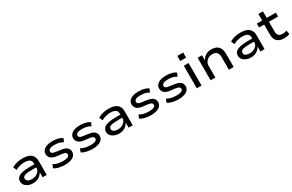

<svg xmlns="http://www.w3.org/2000/svg" viewBox="190 -2192 5586 3670"><g transform="rotate(-30 2982.5 -356.5)"><path d="M283 9Q224 9 177.5 -11Q131 -31 104.5 -65.5Q78 -100 78 -144Q78 -197 111.5 -230.5Q145 -264 214 -279.5Q283 -295 391 -295H498V-226H397Q338 -226 297.5 -222Q257 -218 231.5 -209.5Q206 -201 194 -186Q182 -171 182 -149Q182 -110 216 -90.5Q250 -71 303 -71Q351 -71 391.5 -90Q432 -109 456.5 -141Q481 -173 481 -210V-321Q481 -374 442 -398.5Q403 -423 330 -423Q280 -423 230.5 -410.5Q181 -398 133 -370L101 -447Q136 -466 175.5 -479.5Q215 -493 257.5 -499.5Q300 -506 343 -506Q416 -506 470 -485.5Q524 -465 554 -421.5Q584 -378 584 -309V0H493V-107L491 -108Q474 -77 445.5 -50Q417 -23 376.5 -7Q336 9 283 9Z M991 9Q942 9 896.5 2Q851 -5 813.5 -18Q776 -31 751 -50L782 -125Q810 -106 844.5 -94.5Q879 -83 917 -78Q955 -73 991 -73Q1056 -73 1093 -89.5Q1130 -106 1130 -138Q1130 -165 1110.5 -179Q1091 -193 1044 -200L916 -216Q840 -226 801.5 -263Q763 -300 763 -355Q763 -399 789.5 -433Q816 -467 868 -486.5Q920 -506 996 -506Q1039 -506 1081 -499.5Q1123 -493 1158.5 -480Q1194 -467 1214 -447L1180 -375Q1156 -393 1125 -404Q1094 -415 1060 -419.5Q1026 -424 993 -424Q928 -424 894 -406Q860 -388 860 -358Q860 -331 878.5 -317Q897 -303 942 -297L1066 -279Q1148 -268 1187.5 -233.5Q1227 -199 1227 -140Q1227 -95 1198 -61Q1169 -27 1116 -9Q1063 9 991 9Z M1599 9Q1550 9 1504.5 2Q1459 -5 1421.5 -18Q1384 -31 1359 -50L1390 -125Q1418 -106 1452.5 -94.5Q1487 -83 1525 -78Q1563 -73 1599 -73Q1664 -73 1701 -89.5Q1738 -106 1738 -138Q1738 -165 1718.5 -179Q1699 -193 1652 -200L1524 -216Q1448 -226 1409.5 -263Q1371 -300 1371 -355Q1371 -399 1397.5 -433Q1424 -467 1476 -486.5Q1528 -506 1604 -506Q1647 -506 1689 -499.5Q1731 -493 1766.5 -480Q1802 -467 1822 -447L1788 -375Q1764 -393 1733 -404Q1702 -415 1668 -419.5Q1634 -424 1601 -424Q1536 -424 1502 -406Q1468 -388 1468 -358Q1468 -331 1486.5 -317Q1505 -303 1550 -297L1674 -279Q1756 -268 1795.5 -233.5Q1835 -199 1835 -140Q1835 -95 1806 -61Q1777 -27 1724 -9Q1671 9 1599 9Z M2181 9Q2122 9 2075.5 -11Q2029 -31 2002.5 -65.5Q1976 -100 1976 -144Q1976 -197 2009.5 -230.5Q2043 -264 2112 -279.5Q2181 -295 2289 -295H2396V-226H2295Q2236 -226 2195.5 -222Q2155 -218 2129.5 -209.5Q2104 -201 2092 -186Q2080 -171 2080 -149Q2080 -110 2114 -90.5Q2148 -71 2201 -71Q2249 -71 2289.5 -90Q2330 -109 2354.5 -141Q2379 -173 2379 -210V-321Q2379 -374 2340 -398.5Q2301 -423 2228 -423Q2178 -423 2128.5 -410.5Q2079 -398 2031 -370L1999 -447Q2034 -466 2073.5 -479.5Q2113 -493 2155.5 -499.5Q2198 -506 2241 -506Q2314 -506 2368 -485.5Q2422 -465 2452 -421.5Q2482 -378 2482 -309V0H2391V-107L2389 -108Q2372 -77 2343.5 -50Q2315 -23 2274.5 -7Q2234 9 2181 9Z M2889 9Q2840 9 2794.5 2Q2749 -5 2711.5 -18Q2674 -31 2649 -50L2680 -125Q2708 -106 2742.5 -94.5Q2777 -83 2815 -78Q2853 -73 2889 -73Q2954 -73 2991 -89.5Q3028 -106 3028 -138Q3028 -165 3008.5 -179Q2989 -193 2942 -200L2814 -216Q2738 -226 2699.5 -263Q2661 -300 2661 -355Q2661 -399 2687.5 -433Q2714 -467 2766 -486.5Q2818 -506 2894 -506Q2937 -506 2979 -499.5Q3021 -493 3056.5 -480Q3092 -467 3112 -447L3078 -375Q3054 -393 3023 -404Q2992 -415 2958 -419.5Q2924 -424 2891 -424Q2826 -424 2792 -406Q2758 -388 2758 -358Q2758 -331 2776.5 -317Q2795 -303 2840 -297L2964 -279Q3046 -268 3085.5 -233.5Q3125 -199 3125 -140Q3125 -95 3096 -61Q3067 -27 3014 -9Q2961 9 2889 9Z M3497 9Q3448 9 3402.5 2Q3357 -5 3319.5 -18Q3282 -31 3257 -50L3288 -125Q3316 -106 3350.5 -94.5Q3385 -83 3423 -78Q3461 -73 3497 -73Q3562 -73 3599 -89.5Q3636 -106 3636 -138Q3636 -165 3616.5 -179Q3597 -193 3550 -200L3422 -216Q3346 -226 3307.5 -263Q3269 -300 3269 -355Q3269 -399 3295.5 -433Q3322 -467 3374 -486.5Q3426 -506 3502 -506Q3545 -506 3587 -499.5Q3629 -493 3664.5 -480Q3700 -467 3720 -447L3686 -375Q3662 -393 3631 -404Q3600 -415 3566 -419.5Q3532 -424 3499 -424Q3434 -424 3400 -406Q3366 -388 3366 -358Q3366 -331 3384.5 -317Q3403 -303 3448 -297L3572 -279Q3654 -268 3693.5 -233.5Q3733 -199 3733 -140Q3733 -95 3704 -61Q3675 -27 3622 -9Q3569 9 3497 9Z M3883 -610V-722H4012V-610ZM3896 0V-497H4001V0Z M4201 0V-497H4298V-390H4301Q4330 -443 4381.5 -474.5Q4433 -506 4502 -506Q4568 -506 4614.5 -484Q4661 -462 4685.5 -414Q4710 -366 4710 -290V0H4604V-286Q4604 -329 4590.5 -358Q4577 -387 4549 -402Q4521 -417 4476 -417Q4426 -417 4388 -396Q4350 -375 4328 -340.5Q4306 -306 4306 -265V0Z M5091 9Q5032 9 4985.5 -11Q4939 -31 4912.5 -65.5Q4886 -100 4886 -144Q4886 -197 4919.5 -230.5Q4953 -264 5022 -279.5Q5091 -295 5199 -295H5306V-226H5205Q5146 -226 5105.5 -222Q5065 -218 5039.5 -209.5Q5014 -201 5002 -186Q4990 -171 4990 -149Q4990 -110 5024 -90.5Q5058 -71 5111 -71Q5159 -71 5199.5 -90Q5240 -109 5264.5 -141Q5289 -173 5289 -210V-321Q5289 -374 5250 -398.5Q5211 -423 5138 -423Q5088 -423 5038.5 -410.5Q4989 -398 4941 -370L4909 -447Q4944 -466 4983.5 -479.5Q5023 -493 5065.5 -499.5Q5108 -506 5151 -506Q5224 -506 5278 -485.5Q5332 -465 5362 -421.5Q5392 -378 5392 -309V0H5301V-107L5299 -108Q5282 -77 5253.5 -50Q5225 -23 5184.5 -7Q5144 9 5091 9Z M5823 9Q5725 9 5672.5 -40.5Q5620 -90 5620 -181V-411H5509V-497H5625V-642H5726V-497H5927V-411H5726V-189Q5726 -133 5755.5 -107Q5785 -81 5841 -81Q5865 -81 5887.5 -85Q5910 -89 5931 -98L5947 -15Q5923 -2 5891 3.5Q5859 9 5823 9Z"/></g></svg>

Font: Nunito Sans 7pt SemiExpanded Medium
Style: Regular
Weight: 500
Width: 6
Designer: Vernon Adams
Foundry: Vernon Adams
Version: Version 3.101;gftools[0.9.27]